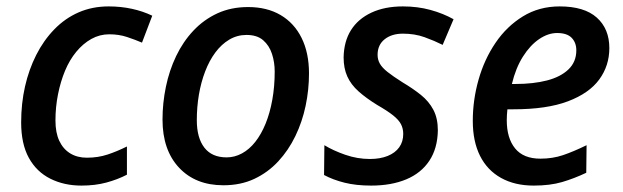

<svg xmlns="http://www.w3.org/2000/svg" viewBox="-20 -569 1943 599"><path d="M234 10Q180 10 137 -11.5Q94 -33 70 -76.5Q46 -120 46 -187Q46 -246 58 -299Q70 -352 93 -397.5Q116 -443 149.5 -477.5Q183 -512 225.5 -530.5Q268 -549 319 -549Q357 -549 391.5 -541.5Q426 -534 455 -520L423 -436Q402 -445 376.5 -453.5Q351 -462 321 -462Q291 -462 265 -447.5Q239 -433 218 -407.5Q197 -382 183 -348.5Q169 -315 161 -275Q153 -235 153 -193Q153 -155 165 -129.5Q177 -104 199 -90.5Q221 -77 251 -77Q286 -77 316 -87Q346 -97 376 -112V-24Q347 -9 312 0.5Q277 10 234 10Z M677 9Q590 9 538.5 -46Q487 -101 487 -196Q487 -247 497.5 -298Q508 -349 529.5 -394Q551 -439 583.5 -473.5Q616 -508 658.5 -527.5Q701 -547 754 -547Q813 -547 855.5 -522Q898 -497 921 -450.5Q944 -404 944 -340Q944 -289 933.5 -239Q923 -189 901.5 -144.5Q880 -100 848 -65.5Q816 -31 773.5 -11Q731 9 677 9ZM687 -78Q712 -78 735 -90.5Q758 -103 776.5 -126.5Q795 -150 808.5 -183Q822 -216 829.5 -257.5Q837 -299 837 -346Q837 -375 828.5 -401Q820 -427 801 -443.5Q782 -460 749 -460Q720 -460 695.5 -445.5Q671 -431 652 -405.5Q633 -380 620 -346Q607 -312 600.5 -273.5Q594 -235 594 -194Q594 -139 617.5 -108.5Q641 -78 687 -78Z M1138 10Q1091 10 1055 1Q1019 -8 991 -23L992 -116Q1020 -99 1057.5 -86Q1095 -73 1134 -73Q1166 -73 1189.5 -82.5Q1213 -92 1225.5 -109.5Q1238 -127 1238 -151Q1238 -168 1231 -181.5Q1224 -195 1206.5 -209Q1189 -223 1156 -242Q1122 -263 1098.5 -284Q1075 -305 1063.5 -330.5Q1052 -356 1052 -390Q1053 -440 1075 -475Q1097 -510 1138.5 -529.5Q1180 -549 1237 -549Q1283 -549 1323 -538Q1363 -527 1395 -509L1361 -429Q1335 -442 1304.5 -453Q1274 -464 1237 -464Q1202 -464 1180 -446.5Q1158 -429 1158 -398Q1158 -383 1165 -370.5Q1172 -358 1189 -344.5Q1206 -331 1236 -312Q1268 -293 1293 -273Q1318 -253 1332 -226.5Q1346 -200 1346 -162Q1345 -106 1319.5 -67.5Q1294 -29 1247.5 -9.5Q1201 10 1138 10Z M1645 10Q1586 10 1543 -14Q1500 -38 1477.5 -83Q1455 -128 1455 -192Q1455 -257 1473 -320.5Q1491 -384 1526 -435.5Q1561 -487 1611.5 -518Q1662 -549 1726 -549Q1803 -549 1842 -514Q1881 -479 1881 -419Q1881 -364 1849.5 -321Q1818 -278 1752 -253Q1686 -228 1582 -228H1563Q1562 -219 1561.5 -210.5Q1561 -202 1561 -194Q1561 -138 1587 -106Q1613 -74 1666 -74Q1704 -74 1736.5 -85Q1769 -96 1810 -116L1809 -30Q1771 -12 1733.5 -1Q1696 10 1645 10ZM1588 -307Q1644 -307 1686.5 -318Q1729 -329 1753.5 -352.5Q1778 -376 1778 -412Q1778 -436 1763.5 -451Q1749 -466 1718 -466Q1690 -466 1662 -447Q1634 -428 1611.5 -392.5Q1589 -357 1577 -307Z"/></svg>

Font: Noto Sans Display Medium
Style: Italic
Weight: 500
Italic angle: -12°
Designer: Monotype Design Team
Foundry: Monotype Imaging Inc.
Version: Version 2.003